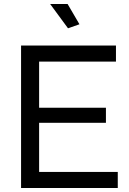

<svg xmlns="http://www.w3.org/2000/svg" viewBox="-20 -937 645 957"><path d="M567 -80V0H85V-710H558V-630H175V-400H508V-325H175V-80ZM230 -917H317L376 -816L319 -796Z"/></svg>

Font: IngvarSans
Style: Regular
Weight: 500
Version: Version 3.000